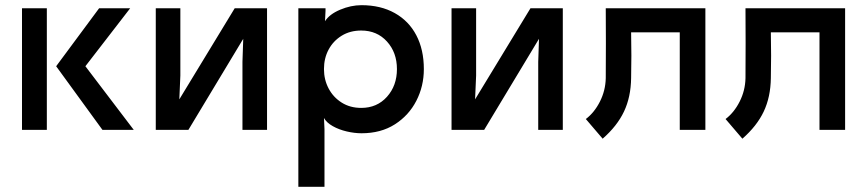

<svg xmlns="http://www.w3.org/2000/svg" viewBox="-20 -502 3340 742"><path d="M65 -470H161V0H65ZM197 -246 363 -470H483L310 -246L497 0H376Z M1012 -470V0H917V-263L920 -352L708 0H582V-470H677V-210L673 -118L887 -470Z M1377 -482Q1451 -482 1505.5 -451.5Q1560 -421 1589 -365.5Q1618 -310 1618 -235Q1618 -169 1589 -112.5Q1560 -56 1506 -21.5Q1452 13 1377 13Q1350 13 1320 6Q1290 -1 1266 -14.5Q1242 -28 1232 -46L1234 -3V220H1133V-470H1238V-460L1236 -420Q1253 -447 1294.5 -464.5Q1336 -482 1377 -482ZM1376 -85Q1437 -85 1475.5 -128Q1514 -171 1514 -235Q1514 -299 1475.5 -341.5Q1437 -384 1376 -384Q1333 -384 1300.5 -364Q1268 -344 1250 -310.5Q1232 -277 1232 -235Q1232 -194 1250 -160Q1268 -126 1300.5 -105.5Q1333 -85 1376 -85Z M2155 -470V0H2060V-263L2063 -352L1851 0H1725V-470H1820V-210L1816 -118L2030 -470Z M2419 -377Q2421 -286 2419 -200Q2418 -127 2391.5 -71Q2365 -15 2309 34L2244 -42Q2277 -67 2298.5 -109.5Q2320 -152 2321 -200Q2322 -335 2321 -470H2706V0H2607V-377Z M2959 -377Q2961 -286 2959 -200Q2958 -127 2931.5 -71Q2905 -15 2849 34L2784 -42Q2817 -67 2838.5 -109.5Q2860 -152 2861 -200Q2862 -335 2861 -470H3246V0H3147V-377Z"/></svg>

Font: Kreadon Light
Style: Bold
Weight: 600
Designer: Reiya WATANABE
Foundry: StudioGnu
Version: Version 1.003; ttfautohint (v1.8.4.7-5d5b);gftools[0.9.32]